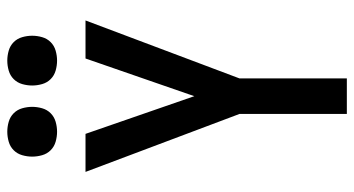

<svg xmlns="http://www.w3.org/2000/svg" viewBox="-248 -748 995 540"><g transform="rotate(-90 250.0 -477.5)"><path d="M200 0V-302L37 -735H144L250 -429L356 -735H463L300 -302V0ZM350 -815Q336 -815 322 -819Q308 -823 298 -833Q288 -843 284 -857Q280 -871 280 -885Q280 -899 284 -913Q288 -927 298 -937Q308 -947 322 -951Q336 -955 350 -955Q364 -955 378 -951Q392 -947 402 -937Q412 -927 416 -913Q420 -899 420 -885Q420 -871 416 -857Q412 -843 402 -833Q392 -823 378 -819Q364 -815 350 -815ZM150 -815Q136 -815 122 -819Q108 -823 98 -833Q88 -843 84 -857Q80 -871 80 -885Q80 -899 84 -913Q88 -927 98 -937Q108 -947 122 -951Q136 -955 150 -955Q164 -955 178 -951Q192 -947 202 -937Q212 -927 216 -913Q220 -899 220 -885Q220 -871 216 -857Q212 -843 202 -833Q192 -823 178 -819Q164 -815 150 -815Z"/></g></svg>

Font: Iosevka Semibold
Style: Regular
Weight: 600
Monospace: yes
Designer: Belleve Invis
Foundry: Belleve Invis
Version: Version 33.2.3; ttfautohint (v1.8.4)